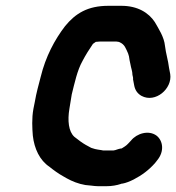

<svg xmlns="http://www.w3.org/2000/svg" viewBox="-20 -633 607 661"><path d="M376 -116H375C373 -115 371 -115 368 -115H338C335 -115 333 -115 330 -116L317 -118L307 -120L294 -124C279 -132 271 -136 257 -146L236 -162C216 -180 212 -218 219 -259L227 -308C237 -348 246 -391 264 -423C275 -444 287 -463 300 -482C304 -485 307 -487 310 -489H312C319 -490 325 -490 331 -490H376C380 -490 384 -490 387 -489C388 -489 390 -489 391 -488C410 -480 413 -466 421 -449L424 -439C425 -430 427 -421 429 -412C431 -399 436 -388 436 -375C437 -370 439 -365 438 -360L442 -339C445 -323 453 -311 467 -303C515 -277 574 -328 566 -378L562 -399C559 -425 551 -449 548 -475C545 -506 526 -534 513 -557C492 -589 454 -613 398 -613H353C282 -613 240 -587 204 -543C168 -496 137 -438 120 -368C113 -341 105 -313 100 -283L95 -258C89 -225 91 -191 93 -166C98 -121 117 -81 150 -59C162 -49 183 -34 196 -27L210 -19C228 -9 250 0 274 4L294 6C302 7 310 8 317 8H347C365 8 382 5 397 0C398 -1 400 -1 402 -1C413 -3 426 -8 440 -15C469 -30 493 -48 514 -72L521 -81C547 -112 541 -149 519 -166C492 -186 451 -174 431 -149C424 -142 418 -134 410 -129L399 -122C393 -122 382 -118 376 -116Z"/></svg>

Font: Blanket
Style: BdObl
Weight: 700
Foundry: Cannot Into Space Fonts
Version: Version 0.9